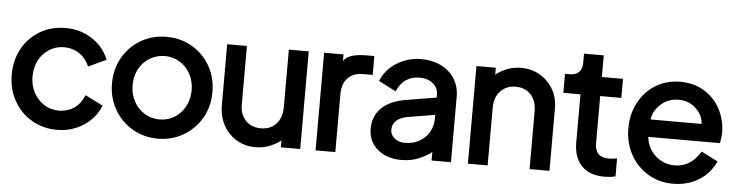

<svg xmlns="http://www.w3.org/2000/svg" viewBox="-44 -873 4212 1095"><g transform="rotate(5 2062.0 -325.5)"><path d="M20 -270Q20 -353 56.5 -419Q93 -485 157.5 -523Q222 -561 305 -561Q386 -561 453 -519Q520 -477 552 -401L450 -353Q428 -402 390 -426.5Q352 -451 305 -451Q259 -451 221 -427.5Q183 -404 161 -363Q139 -322 139 -269Q139 -218 161.5 -176.5Q184 -135 221.5 -111.5Q259 -88 305 -88Q353 -88 390.5 -112.5Q428 -137 450 -189L552 -138Q521 -63 453.5 -20.5Q386 22 305 22Q223 22 158 -16.5Q93 -55 56.5 -121.5Q20 -188 20 -270Z M594 -270Q594 -352 632 -418.5Q670 -485 735.5 -523Q801 -561 882 -561Q962 -561 1027.5 -523Q1093 -485 1131 -419Q1169 -353 1169 -270Q1169 -186 1130.5 -120Q1092 -54 1026.5 -16Q961 22 882 22Q802 22 736.5 -16Q671 -54 632.5 -120.5Q594 -187 594 -270ZM882 -88Q928 -88 966.5 -111.5Q1005 -135 1027.5 -177Q1050 -219 1050 -270Q1050 -321 1027.5 -362.5Q1005 -404 966.5 -427.5Q928 -451 882 -451Q835 -451 795.5 -427.5Q756 -404 734 -362.5Q712 -321 712 -270Q712 -219 734.5 -177Q757 -135 796 -111.5Q835 -88 882 -88Z M1229 -202V-549H1342V-212Q1342 -156 1375 -122Q1408 -88 1462 -88Q1516 -88 1549 -123.5Q1582 -159 1582 -220V-549H1696V10H1585V-31Q1578 -20 1535.5 1Q1493 22 1441 22Q1380 22 1332 -6.5Q1284 -35 1256.5 -85.5Q1229 -136 1229 -202Z M1784 -549H1895V-511Q1921 -555 2028 -555H2071V-447H2014Q1960 -447 1928.5 -414Q1897 -381 1897 -321V10H1784Z M2086 -141Q2086 -211 2132 -258Q2178 -305 2270 -321L2446 -350V-366Q2446 -405 2416 -430Q2386 -455 2338 -455Q2295 -455 2262 -433Q2229 -411 2209 -365L2110 -416Q2138 -484 2201.5 -522.5Q2265 -561 2340 -561Q2403 -561 2453 -536.5Q2503 -512 2531 -467.5Q2559 -423 2559 -366V10H2448V-40Q2435 -24 2385.5 -1Q2336 22 2276 22Q2192 22 2139 -23Q2086 -68 2086 -141ZM2287 -77Q2333 -77 2369.5 -97Q2406 -117 2426 -152Q2446 -187 2446 -229V-251L2295 -226Q2204 -211 2204 -144Q2204 -116 2227.5 -96.5Q2251 -77 2287 -77Z M2656 -549H2767V-508Q2774 -519 2816.5 -540Q2859 -561 2911 -561Q2971 -561 3019 -533Q3067 -505 3095 -457Q3123 -409 3123 -349V10H3009V-319Q3009 -381 2976.5 -416Q2944 -451 2890 -451Q2836 -451 2802.5 -415.5Q2769 -380 2769 -319V10H2656Z M3261 -166V-440H3163V-549H3193Q3225 -549 3243 -567.5Q3261 -586 3261 -619V-673H3374V-549H3495V-440H3374V-169Q3374 -89 3454 -89Q3472 -89 3501 -94V9Q3471 16 3435 16Q3352 16 3306.5 -31.5Q3261 -79 3261 -166Z M3550 -271Q3550 -354 3585.5 -420Q3621 -486 3683 -523.5Q3745 -561 3822 -561Q3902 -561 3962 -523.5Q4022 -486 4053.5 -424Q4085 -362 4085 -292Q4085 -268 4078 -232H3668Q3670 -194 3692.5 -158.5Q3715 -123 3751.5 -103Q3788 -83 3831 -83Q3923 -83 3978 -175L4073 -127Q4042 -57 3977.5 -17.5Q3913 22 3830 22Q3751 22 3687 -16.5Q3623 -55 3586.5 -121.5Q3550 -188 3550 -271ZM3964 -332Q3962 -381 3921.5 -419.5Q3881 -458 3822 -458Q3764 -458 3721.5 -421Q3679 -384 3672 -332Z"/></g></svg>

Font: BLUETTI 2.0 Medium
Style: Italic
Weight: 500
Designer: Stijn de Vries
Foundry: tokotype
Version: Version 2.005;October 31, 2023;FontCreator 14.0.0.2814 64-bi